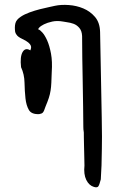

<svg xmlns="http://www.w3.org/2000/svg" viewBox="-20 -484 502 797"><path d="M395.5 -351.1Q397.5 -236.8 399.4 -149.9Q401.4 -63 402.3 3.7Q403.3 70.3 403.3 82.8Q403.3 95.2 402.8 133.8Q402.3 172.4 401.4 202.6Q400.4 232.9 398.4 260.7Q392.6 283.7 387.9 289.8Q383.3 295.9 370.1 292Q349.6 286.1 338.1 262.7Q326.7 239.3 330.6 203.1Q330.6 189.9 330.1 178.7Q329.6 167.5 329.6 154.8Q329.6 142.1 328.9 126Q328.1 109.9 328.1 86.9Q328.1 73.7 327.9 59.8Q327.6 45.9 327.1 60.8Q326.7 75.7 325.9 42.2Q325.2 8.8 325 -42.2Q324.7 -93.3 323 -164.8Q321.3 -236.3 320.8 -334.5Q319.8 -356 309.3 -368.2Q298.8 -380.4 285.2 -385.3Q271.5 -390.1 259 -391.6Q246.6 -393.1 241.7 -394.5Q217.3 -398.9 197 -394.5Q176.8 -390.1 162.6 -383.1Q148.4 -376 142.3 -368.9Q136.2 -361.8 140.6 -361.3Q145.5 -360.4 155.8 -349.1Q166 -337.9 175.8 -316.2Q185.5 -294.4 191.7 -261.5Q197.8 -228.5 194.8 -185.1Q193.8 -158.2 193.1 -140.6Q192.4 -123 189.9 -107.7Q187.5 -92.3 182.6 -77.4Q177.7 -62.5 168.9 -41.5Q162.6 -21.5 157.7 -16.6Q152.8 -11.7 142.6 -10.3Q110.8 -8.8 99.9 -27.6Q88.9 -46.4 85.7 -75.9Q82.5 -105.5 81.8 -140.6Q81.1 -175.8 67.4 -205.1Q62.5 -249 74 -268.3Q85.4 -287.6 106 -274.9Q106 -275.9 107.7 -280Q109.4 -284.2 109.1 -289.3Q108.9 -294.4 104.2 -300.8Q99.6 -307.1 86.9 -314.9Q59.6 -327.6 52.2 -335.4Q44.9 -343.3 43 -351.1Q40 -372.1 43.9 -387.5Q47.9 -402.8 66.9 -415Q81.5 -424.8 103 -432.6Q124.5 -440.4 145.8 -445.8Q167 -451.2 183.8 -454.6Q200.7 -458 208.5 -460Q233.4 -465.3 265.4 -463.1Q297.4 -460.9 325.9 -449Q354.5 -437 374.5 -413.6Q394.5 -390.1 395.5 -351.1Z"/></svg>

Font: AKL 022
Style: Regular
Weight: 400
Designer: AKL
Foundry: AKL
Version: Version 2.053;August 19, 2024;FontCreator 13.0.0.2675 64-bit